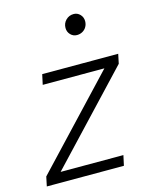

<svg xmlns="http://www.w3.org/2000/svg" viewBox="-117 -771 668 842"><g transform="rotate(-15 216.5 -350.0)"><path d="M-10 0 -1 -43 368 -435H88L98 -481H443L434 -438L65 -46H350L340 0ZM290 -607Q273 -607 261 -619.5Q249 -632 249 -650Q249 -671 263.5 -685.5Q278 -700 299 -700Q316 -700 328 -687.5Q340 -675 340 -657Q340 -643 333.5 -631.5Q327 -620 315.5 -613.5Q304 -607 290 -607Z"/></g></svg>

Font: Red Hat Text
Style: Italic
Weight: 300
Italic angle: -12°
Designer: Pentagram, MCKL
Foundry: Pentagram, MCKL
Version: Version 1.023